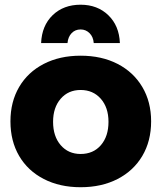

<svg xmlns="http://www.w3.org/2000/svg" viewBox="-20 -781 678 807"><path d="M23.9 0ZM615.2 -271Q615.2 -188 578.1 -125.5Q541 -63 474.1 -28.6Q407.2 5.9 318.8 5.9Q231 5.9 164.1 -28.6Q97.2 -63 60.5 -125.5Q23.9 -188 23.9 -271Q23.9 -353 60.5 -415.5Q97.2 -478 164.1 -512.5Q231 -546.9 318.8 -546.9Q407.2 -546.9 474.1 -512.5Q541 -478 578.1 -415.5Q615.2 -353 615.2 -271ZM203.1 -269Q203.1 -208 235.1 -170.9Q267.1 -133.8 318.8 -133.8Q372.1 -133.8 404.1 -170.9Q436 -208 436 -269Q436 -329.1 403.6 -366Q371.1 -402.8 318.8 -402.8Q267.1 -402.8 235.1 -366Q203.1 -329.1 203.1 -269ZM152.8 -600.1Q155.8 -673.3 201.4 -717.3Q247.1 -761.2 318.8 -761.2Q389.6 -761.2 435.3 -717Q481 -672.9 483.9 -600.1H374Q372.1 -626 356.4 -641.6Q340.8 -657.2 318.8 -657.2Q295.9 -657.2 281 -641.6Q266.1 -626 263.7 -600.1Z"/></svg>

Font: Argentum Sans
Style: Bold
Weight: 700
Designer: Julieta Ulanovsky (Modified by Cristiano Sobral)
Foundry: Julieta Ulanovsky
Version: Version 1.000; ttfautohint (v1.5.65-e2d9)